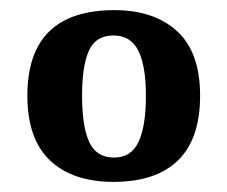

<svg xmlns="http://www.w3.org/2000/svg" viewBox="-20 -739 448 379"><path d="M204 -380Q123 -380 78.5 -422.5Q34 -465 34 -550Q34 -719 206 -719Q284 -719 329.5 -677.5Q375 -636 375 -550Q375 -465 331.5 -422.5Q288 -380 204 -380ZM205 -428Q239 -428 253.5 -459Q268 -490 268 -550Q268 -609 253 -639Q238 -669 204 -669Q169 -669 155.5 -639Q142 -609 142 -550Q142 -490 156 -459Q170 -428 205 -428Z"/></svg>

Font: Noto Serif Tamil SemiCondensed
Style: Bold Italic
Weight: 700
Width: 4
Italic angle: -12°
Designer: Indian Type Foundry, Tom Grace, and the Monotype Design Team
Foundry: Monotype Imaging Inc.
Version: Version 2.003; ttfautohint (v1.8.4.7-5d5b)